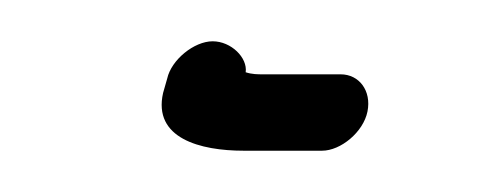

<svg xmlns="http://www.w3.org/2000/svg" viewBox="-20 -86 241 93"><path d="M61 -48 59 -41C54 -19 77 -13 98 -13H136C145 -13 156 -22 158 -32C160 -42 154 -50 145 -50H107C105 -50 102 -50 99 -51C100 -58 92 -66 83 -66C74 -66 63 -57 61 -48Z"/></svg>

Font: Electronic
Style: SeLtIt
Weight: 300
Version: Version 1.011